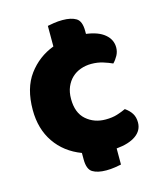

<svg xmlns="http://www.w3.org/2000/svg" viewBox="-104 -659 699 829"><g transform="rotate(-15 246.0 -244.0)"><path d="M324 -367Q299 -367 276.5 -359Q254 -351 237.5 -335.5Q221 -320 211 -297Q201 -274 201 -243Q201 -181 236.5 -150Q272 -119 323 -119Q353 -119 375 -126Q397 -133 414 -141Q434 -127 444 -110.5Q454 -94 454 -71Q454 -35 423 -13Q392 9 336 14V86Q327 88 308 91Q289 94 269 94Q230 94 208 80.5Q186 67 186 23V-6Q112 -34 70.5 -94.5Q29 -155 29 -240Q29 -337 73 -396.5Q117 -456 186 -482V-574Q195 -576 214 -579Q233 -582 253 -582Q292 -582 314 -568.5Q336 -555 336 -511V-498Q390 -491 418.5 -467Q447 -443 447 -408Q447 -389 438 -372.5Q429 -356 417 -344Q400 -352 376 -359.5Q352 -367 324 -367Z"/></g></svg>

Font: Baloo Cyrillic
Style: Regular
Weight: 400
Designer: Ek Type, Denis Ignatov
Foundry: Ek Type
Version: Version 1.50 July 26, 2019